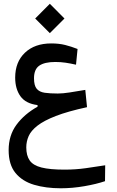

<svg xmlns="http://www.w3.org/2000/svg" viewBox="-20 -699 626 1031"><path d="M306.6 312Q226.1 312 162.8 293.2Q99.6 274.4 63 229.7Q26.4 185.1 26.4 106.9Q26.4 27.8 68.8 -29.5Q111.3 -86.9 181.6 -126V-134.8Q118.2 -142.6 89.8 -182.1Q61.5 -221.7 61.5 -282.2Q61.5 -366.2 114 -416Q166.5 -465.8 255.4 -465.8Q296.9 -465.8 329.8 -457.5Q362.8 -449.2 396.5 -436L388.2 -351.6Q358.4 -358.4 332 -362.3Q305.7 -366.2 276.9 -366.2Q219.2 -366.2 190.9 -346.4Q162.6 -326.7 162.6 -278.8Q162.6 -239.7 177 -222.4Q191.4 -205.1 220 -200.9Q248.5 -196.8 290 -196.8Q316.9 -196.8 353 -202.4Q389.2 -208 438 -216.3L447.3 -123.5Q344.2 -101.1 280 -76.2Q215.8 -51.3 181.2 -24.2Q146.5 2.9 133.8 32Q121.1 61 121.1 92.3Q121.1 136.2 139.4 162.6Q157.7 189 202.6 200.4Q247.6 211.9 326.2 211.9Q385.7 211.9 440.9 204.1Q496.1 196.3 544.9 188.5L543.9 273.9Q497.6 289.6 433.1 300.8Q368.7 312 306.6 312ZM247.6 -521 168.9 -599.6 247.6 -678.7 326.2 -599.6Z"/></svg>

Font: CaskaydiaMono NF
Style: Regular
Weight: 400
Designer: Aaron Bell
Foundry: Saja Typeworks
Version: Version 2111.001; ttfautohint (v1.8.4);Nerd Fonts 3.1.1